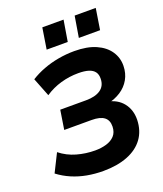

<svg xmlns="http://www.w3.org/2000/svg" viewBox="-164 -1020 968 1138"><g transform="rotate(-20 319.5 -451.0)"><path d="M290 11Q237 11 188 2Q139 -7 94.5 -26Q50 -45 12 -74L69 -188Q114 -152 170.5 -136Q227 -120 286 -120Q324 -120 356.5 -129.5Q389 -139 409 -160.5Q429 -182 430 -218Q431 -258 405.5 -277.5Q380 -297 327 -297H154L173 -418H336Q394 -418 427 -440.5Q460 -463 461 -508Q462 -535 449.5 -552Q437 -569 411.5 -577Q386 -585 347 -585Q290 -585 236 -569.5Q182 -554 136 -523L90 -640Q128 -664 173 -681Q218 -698 268 -707Q318 -716 369 -716Q450 -716 504.5 -692Q559 -668 587 -626.5Q615 -585 614 -534Q613 -487 592 -450Q571 -413 534 -389Q497 -365 449 -355V-368Q513 -356 547.5 -312.5Q582 -269 581 -206Q579 -137 543.5 -88.5Q508 -40 443 -14.5Q378 11 290 11ZM422 -780 444 -913H577L556 -780ZM219 -780 240 -913H374L352 -780Z"/></g></svg>

Font: Nunito Sans 11pt ExtraBold
Style: Italic
Weight: 800
Italic angle: -9°
Version: Version 3.101;gftools[0.9.27]